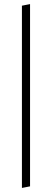

<svg xmlns="http://www.w3.org/2000/svg" viewBox="-20 -758 256 945"><path d="M127.9 159.2 87.9 167V-730L127.9 -737.8Z"/></svg>

Font: Aref Ruqaa
Style: Regular
Weight: 400
Designer: Abdullah Aref
Version: Version 1.002